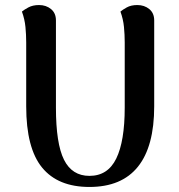

<svg xmlns="http://www.w3.org/2000/svg" viewBox="-20 -728 709 762"><path d="M592 -647V-306Q592 -147 527.5 -66.5Q463 14 335 14Q210 14 147 -63Q84 -140 84 -306V-560Q84 -590 81 -621Q78 -652 67 -682Q75 -689 92.5 -698.5Q110 -708 135 -708Q163 -708 182.5 -692Q202 -676 202 -647V-301Q202 -158 234 -94Q266 -30 335 -30Q408 -30 441.5 -99Q475 -168 475 -301V-560Q475 -590 472 -621Q469 -652 458 -682Q466 -689 483 -698.5Q500 -708 525 -708Q553 -708 572.5 -692Q592 -676 592 -647Z"/></svg>

Font: Arima Thin SemiBold
Style: Regular
Weight: 600
Version: Version 1.100